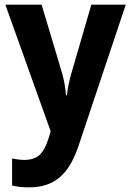

<svg xmlns="http://www.w3.org/2000/svg" viewBox="-20 -566 564 826"><path d="M106 240Q61 240 32 232V116Q45 118 57.5 120Q70 122 85 122Q124 122 148 102.5Q172 83 189 29L198 -1L3 -546H159L246 -255Q253 -231 257.5 -206Q262 -181 264 -156H268Q273 -203 288 -254L373 -546H521L317 64Q286 156 235.5 198Q185 240 106 240Z"/></svg>

Font: Noto Sans SemiCondensed
Style: Bold
Weight: 700
Width: 4
Designer: Monotype Design Team
Foundry: Monotype Imaging Inc.
Version: Version 2.013; ttfautohint (v1.8.4.7-5d5b)